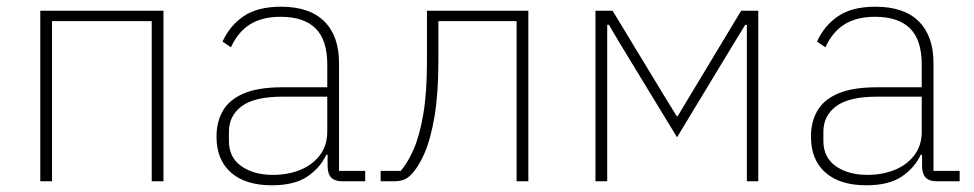

<svg xmlns="http://www.w3.org/2000/svg" viewBox="-20 -540 2902 572"><path d="M100 0V-508H467V0H432V-477H135V0Z M1068 0H999Q984 0 974 -5.5Q964 -11 960 -21.5Q956 -32 956 -47V-93L971 -79H952Q934 -40 895.5 -14Q857 12 790 12Q711 12 668 -26Q625 -64 625 -133Q625 -177 644 -210Q663 -243 706 -261.5Q749 -280 822 -280H955V-348Q955 -421 920 -455.5Q885 -490 816 -490Q761 -490 725 -467.5Q689 -445 668 -399L643 -416Q664 -463 705.5 -491.5Q747 -520 817 -520Q902 -520 946 -476.5Q990 -433 990 -352V-31H1068ZM955 -252H822Q738 -252 700 -223.5Q662 -195 662 -148V-120Q662 -71 699 -45Q736 -19 793 -19Q837 -19 873.5 -33.5Q910 -48 932.5 -77Q955 -106 955 -148Z M1114 0V-31H1174Q1194 -54 1212 -94.5Q1230 -135 1241 -199.5Q1252 -264 1252 -358V-508H1554V0H1519V-477H1286V-358Q1286 -261 1274.5 -193Q1263 -125 1244 -82Q1225 -39 1203 -18Q1193 -8 1181.5 -4Q1170 0 1154 0Z M1754 0V-508H1805L1956 -259L1996 -194H1999L2038 -259L2188 -508H2239V0H2205V-404V-466H2200L2164 -407L1997 -131L1829 -407L1794 -466H1789V-405V0Z M2839 0H2770Q2755 0 2745 -5.5Q2735 -11 2731 -21.5Q2727 -32 2727 -47V-93L2742 -79H2723Q2705 -40 2666.5 -14Q2628 12 2561 12Q2482 12 2439 -26Q2396 -64 2396 -133Q2396 -177 2415 -210Q2434 -243 2477 -261.5Q2520 -280 2593 -280H2726V-348Q2726 -421 2691 -455.5Q2656 -490 2587 -490Q2532 -490 2496 -467.5Q2460 -445 2439 -399L2414 -416Q2435 -463 2476.5 -491.5Q2518 -520 2588 -520Q2673 -520 2717 -476.5Q2761 -433 2761 -352V-31H2839ZM2726 -252H2593Q2509 -252 2471 -223.5Q2433 -195 2433 -148V-120Q2433 -71 2470 -45Q2507 -19 2564 -19Q2608 -19 2644.5 -33.5Q2681 -48 2703.5 -77Q2726 -106 2726 -148Z"/></svg>

Font: IBM Plex Sans ExtraLight
Style: Regular
Weight: 250
Designer: Mike Abbink, Paul van der Laan, Pieter van Rosmalen
Foundry: Bold Monday
Version: Version 3.201